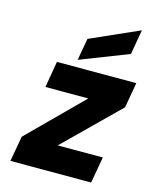

<svg xmlns="http://www.w3.org/2000/svg" viewBox="-122 -912 802 995"><g transform="rotate(15 278.5 -415.0)"><path d="M491 -697 232 -596 253 -714 514 -830ZM247 -141H489L464 0H31L55 -136L337 -417H107L131 -558H557L533 -422Z"/></g></svg>

Font: Fz Poppins
Style: Bold Italic
Weight: 700
Italic angle: -10°
Designer: Ninad Kale (Devanagari), Jonny Pinhorn (Latin)
Foundry: Indian Type Foundry
Version: Vit hóa bi Vntype.Com & FontZin.Com